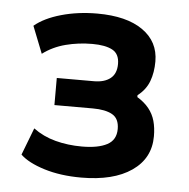

<svg xmlns="http://www.w3.org/2000/svg" viewBox="-43 -554 596 607"><g transform="rotate(5 254.5 -250.5)"><path d="M236 10Q170 10 118.5 -6Q67 -22 42 -46L75 -132Q106 -109 145.5 -98.5Q185 -88 230 -88Q281 -88 309.5 -103Q338 -118 338 -153Q338 -186 316 -198.5Q294 -211 254 -211H132V-297H250Q283 -297 302 -312Q321 -327 321 -358Q321 -390 298.5 -402Q276 -414 235 -414Q191 -414 150.5 -403.5Q110 -393 78 -369L44 -455Q75 -481 128 -496Q181 -511 242 -511Q335 -511 386.5 -475Q438 -439 438 -376Q438 -341 427.5 -313Q417 -285 391 -265V-259Q414 -245 428 -227.5Q442 -210 448 -188.5Q454 -167 454 -140Q454 -70 396 -30Q338 10 236 10Z"/></g></svg>

Font: Nunito Sans 7pt Condensed
Style: Bold
Weight: 700
Width: 3
Designer: Vernon Adams
Foundry: Vernon Adams
Version: Version 3.101;gftools[0.9.27]